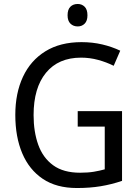

<svg xmlns="http://www.w3.org/2000/svg" viewBox="-20 -936 701 966"><path d="M371 -377H594V-26Q541 -8 486.5 1Q432 10 367 10Q264 10 195.5 -36Q127 -82 92 -164.5Q57 -247 57 -358Q57 -467 95.5 -549.5Q134 -632 208.5 -678Q283 -724 390 -724Q445 -724 494 -712.5Q543 -701 585 -681L552 -605Q516 -623 474 -634.5Q432 -646 388 -646Q274 -646 211.5 -570Q149 -494 149 -357Q149 -273 172.5 -207.5Q196 -142 247.5 -104.5Q299 -67 383 -67Q423 -67 452.5 -72Q482 -77 507 -84V-299H371ZM371 -916Q392 -916 406 -902Q420 -888 420 -859Q420 -831 406 -817Q392 -803 371 -803Q349 -803 334.5 -817Q320 -831 320 -859Q320 -888 334 -902Q348 -916 371 -916Z"/></svg>

Font: Noto Sans Sinhala SemiCondensed
Style: Regular
Weight: 400
Width: 4
Designer: Jelle Bosma - Monotype Design Team
Foundry: Monotype Imaging Inc.
Version: Version 2.006; ttfautohint (v1.8.4.7-5d5b)